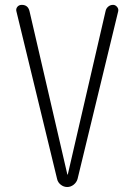

<svg xmlns="http://www.w3.org/2000/svg" viewBox="-20 -750 540 770"><path d="M209 -32.2 45.9 -704.1Q43 -713.9 49.3 -722.2Q55.7 -730.5 67.4 -730.5Q92.8 -730.5 98.6 -704.1L250 -50.8Q250 -49.8 251 -49.8Q252 -49.8 252 -50.8L403.3 -705.1Q405.3 -715.8 413.6 -723.1Q421.9 -730.5 433.6 -730.5Q442.4 -730.5 449.2 -722.7Q456.1 -714.8 454.1 -705.1L291 -32.2Q287.1 -18.6 275.4 -9.3Q263.7 0 249.5 0Q235.4 0 223.6 -9.3Q211.9 -18.6 209 -32.2Z"/></svg>

Font: Rounded-L Mgen+ 1mn light
Style: Regular
Weight: 200
Designer: [Source Han Sans]
Ryoko NISHIZUKA  (kana & ideographs); Paul D. Hunt (Latin, Greek & Cyrillic); Wenlong ZHANG  (bopomofo
Version: Version 1.059.20150602